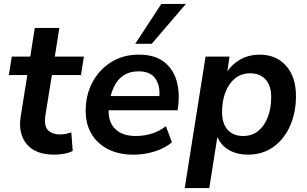

<svg xmlns="http://www.w3.org/2000/svg" viewBox="-20 -777 1562 977"><path d="M258 10Q160 10 116 -43.5Q72 -97 85 -182L119 -395H25L40 -489H134L157 -635H282L259 -489H407L392 -395H244L211 -190Q203 -138 223.5 -115.5Q244 -93 287 -93Q302 -93 316 -96Q330 -99 343 -103L350 -9Q334 0 308 5Q282 10 258 10Z M659 10Q585 10 530.5 -17.5Q476 -45 446 -95Q416 -145 416 -212Q416 -294 450.5 -358.5Q485 -423 546 -461Q607 -499 686 -499Q766 -499 813 -463.5Q860 -428 877.5 -369.5Q895 -311 887 -242L884 -216H533Q531 -155 567 -120Q603 -85 670 -85Q714 -85 753.5 -97.5Q793 -110 824 -135L855 -53Q820 -23 767.5 -6.5Q715 10 659 10ZM685 -414Q643 -414 614 -396.5Q585 -379 568 -350Q551 -321 543 -288H791Q795 -342 770 -378Q745 -414 685 -414ZM668 -554 801 -757H926L752 -554Z M920 180 1026 -489H1148L1137 -414Q1164 -454 1206.5 -476.5Q1249 -499 1301 -499Q1385 -499 1435.5 -442.5Q1486 -386 1486 -288Q1486 -205 1456.5 -137.5Q1427 -70 1372 -30Q1317 10 1240 10Q1188 10 1147 -12.5Q1106 -35 1086 -80L1045 180ZM1217 -85Q1263 -85 1294.5 -111Q1326 -137 1343 -182Q1360 -227 1360 -282Q1360 -341 1331.5 -372.5Q1303 -404 1253 -404Q1208 -404 1176 -378Q1144 -352 1127 -307.5Q1110 -263 1110 -207Q1110 -148 1138.5 -116.5Q1167 -85 1217 -85Z"/></svg>

Font: Nunito Sans
Style: Bold Italic
Weight: 700
Italic angle: -9°
Designer: Vernon Adams
Foundry: Vernon Adams
Version: Version 3.006; ttfautohint (v1.8.3)